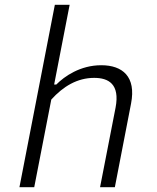

<svg xmlns="http://www.w3.org/2000/svg" viewBox="-20 -785 660 805"><path d="M123.5 0 195 -367.5C245 -423 304.5 -458.5 375 -458.5C434.5 -458.5 483.5 -433 464.5 -333.5L399.5 0H461.5L529.5 -351C551.5 -464 493.5 -511.5 404.5 -511.5C316.5 -511.5 250 -465 216 -430.5H207L272 -765H210L61.5 0Z"/></svg>

Font: Monaspace Neon ExtraLight
Style: Italic
Weight: 200
Italic angle: -11°
Designer: Riley Cran & the Lettermatic Team
Foundry: Lettermatic
Version: Version 1.200 (Monaspace Neon)